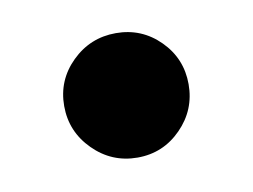

<svg xmlns="http://www.w3.org/2000/svg" viewBox="-37 -388 368 279"><g transform="rotate(-10 147.0 -249.0)"><path d="M147.2 -157.6Q109.2 -157.6 82.1 -184.8Q55 -211.9 55 -249.8Q55 -287.8 82.1 -314.5Q109.2 -341.2 147.2 -341.2Q185.2 -341.2 211.9 -314.5Q238.6 -287.8 238.6 -249.8Q238.6 -211.9 211.9 -184.8Q185.2 -157.6 147.2 -157.6Z"/></g></svg>

Font: Atkinson Hyperlegible Next
Style: Regular
Weight: 400
Designer: Elliott Scott, Megan Eiswerth, Linus Boman, Theodore Petrosky, Letters from Sweden
Foundry: Applied Design Works, Letters from Sweden
Version: Version 2.001